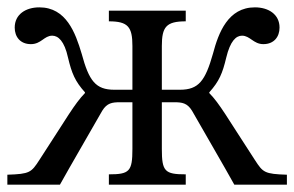

<svg xmlns="http://www.w3.org/2000/svg" viewBox="-23 -502 800 522"><path d="M273 -28V0H482V-28C425 -28 417 -36 417 -97V-224H451C472 -224 486 -222 499 -201C536 -136 584 -54 614 0H757V-27C696 -29 692 -33 670 -67C593 -185 575 -219 546 -249V-251C573 -281 582 -303 592 -345C603 -391 619 -405 635 -405C657 -405 666 -382 693 -382C722 -382 737 -402 737 -427C737 -463 707 -482 670 -482C597 -482 571 -413 556 -356C535 -282 517 -258 466 -258H417V-377C417 -429 429 -444 482 -444V-473H273V-444C325 -444 337 -429 337 -377V-258H288C237 -258 219 -282 199 -356C182 -413 157 -482 84 -482C47 -482 17 -463 17 -427C17 -402 32 -382 61 -382C89 -382 97 -405 119 -405C135 -405 152 -391 162 -345C172 -303 181 -281 208 -251V-249C179 -219 161 -185 84 -67C62 -33 58 -29 -3 -27V0H140C170 -54 218 -136 255 -201C268 -222 282 -224 303 -224H337V-97C337 -36 329 -28 273 -28Z"/></svg>

Font: STIX Two Math
Style: Regular
Weight: 400
Designer: Ross Mills, John Hudson & Paul Hanslow, Tiro Typeworks Ltd; with portions MicroPress Inc., with additions and correction
Foundry: Tiro Typeworks Ltd
Version: Version 2.02 b142